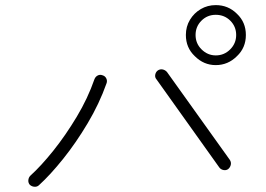

<svg xmlns="http://www.w3.org/2000/svg" viewBox="-20 -832 1040 752"><path d="M825 -577Q778 -577 743 -612Q708 -645 708 -695Q708 -728 724 -754.5Q740 -781 766.5 -796.5Q793 -812 825 -812Q874 -812 908 -778Q943 -745 943 -695Q943 -645 908 -612Q873 -577 825 -577ZM133 -107Q126 -100 115.5 -100.5Q105 -101 97 -108Q90 -116 91 -126.5Q92 -137 99 -144Q141 -182 189 -242Q237 -302 280.5 -374.5Q324 -447 350 -522Q354 -532 363 -536.5Q372 -541 382 -537Q392 -534 396.5 -524.5Q401 -515 397 -505Q369 -426 323.5 -349.5Q278 -273 227.5 -210Q177 -147 133 -107ZM874 -170Q866 -164 855.5 -166Q845 -168 839 -176L593 -521Q586 -529 588 -539.5Q590 -550 598 -556Q607 -562 617 -560Q627 -558 634 -550L880 -206Q886 -197 884 -187Q882 -177 874 -170ZM825 -615Q858 -615 881.5 -638.5Q905 -662 905 -695Q905 -728 882 -751Q859 -774 825 -774Q792 -774 769 -751Q746 -728 746 -695Q746 -662 769 -639Q793 -615 825 -615Z"/></svg>

Font: Kurewa Gothic CJK TC Regular
Style: Regular
Weight: 400
Designer: Max Yao
Foundry: Max-Everyday
Version: Version 1.071; ttfautohint (v1.8.3)